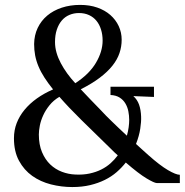

<svg xmlns="http://www.w3.org/2000/svg" viewBox="-20 -736 743 772"><path d="M547.4 -267.1Q548.3 -247.1 543.9 -218.3Q539.6 -189.5 526.9 -157.2Q538.1 -147 550.5 -135.7Q563 -124.5 577.1 -111.8Q622.6 -71.3 655 -52.2Q687.5 -33.2 703.1 -33.2V0H610.4Q600.6 0 569.1 -18.8Q537.6 -37.6 485.8 -82.5Q469.7 -62 449 -43.9Q428.2 -25.9 401.6 -12.7Q375 0.5 342.5 8.3Q310.1 16.1 270.5 16.1Q227.1 16.1 184.8 5.4Q142.6 -5.4 109.6 -28.8Q76.7 -52.2 56.4 -89.6Q36.1 -127 36.1 -180.2Q36.1 -212.4 47.1 -241Q58.1 -269.5 78.6 -294.4Q99.1 -319.3 128.2 -340.1Q157.2 -360.8 193.4 -376.5Q173.3 -401.4 158.7 -424.1Q144 -446.8 134.8 -469Q125.5 -491.2 121.3 -513.4Q117.2 -535.6 117.2 -559.1Q117.7 -594.7 131.6 -623.8Q145.5 -652.8 169.9 -673.3Q194.3 -693.8 228.3 -705.1Q262.2 -716.3 302.2 -716.3Q340.3 -716.3 371.1 -705.6Q401.9 -694.8 423.6 -675.8Q445.3 -656.7 457.3 -631.1Q469.2 -605.5 469.2 -576.2Q469.2 -548.3 460.4 -522.5Q451.7 -496.6 432.1 -471.9Q412.6 -447.3 381.3 -423.6Q350.1 -399.9 304.7 -377Q323.7 -356.4 344.2 -335.4Q364.7 -314.5 385.3 -293Q395.5 -281.7 406 -271.2Q416.5 -260.7 428.7 -248.8Q440.9 -236.8 455.8 -222.7Q470.7 -208.5 490.2 -190.4Q495.1 -208 497.3 -224.1Q499.5 -240.2 499.5 -253.9Q499.5 -271 496.1 -288.3Q492.7 -305.7 484.1 -320.1Q475.6 -334.5 460.9 -343.8Q446.3 -353 424.3 -354V-387.2H599.1V-346.2L516.1 -349.6Q531.7 -335.9 539.1 -315.4Q546.4 -294.9 547.4 -267.1ZM425.3 -138.2Q357.4 -204.1 306.2 -254.6Q254.9 -305.2 218.8 -346.7Q194.8 -332.5 179 -312.7Q163.1 -293 153.6 -272Q144 -251 140.1 -230.7Q136.2 -210.4 136.2 -195.3Q136.2 -154.3 148.9 -124.3Q161.6 -94.2 182.1 -74.7Q202.6 -55.2 229 -45.2Q255.4 -35.2 283.2 -34.2Q314.5 -32.7 340.3 -38.3Q366.2 -43.9 387.2 -54.4Q408.2 -64.9 424.6 -79.6Q440.9 -94.2 453.6 -111.3Q439.5 -123.5 425.3 -138.2ZM201.2 -566.9Q201.2 -545.4 207.3 -524.2Q213.4 -502.9 224.4 -482.2Q235.4 -461.4 250.2 -440.9Q265.1 -420.4 282.7 -401.4Q338.9 -438 365.7 -483.4Q392.6 -528.8 392.6 -572.8Q392.6 -596.7 386.2 -617.2Q379.9 -637.7 367.9 -652.3Q356 -667 338.1 -675.3Q320.3 -683.6 297.4 -683.6Q276.9 -683.6 259 -676Q241.2 -668.5 228.5 -653.6Q215.8 -638.7 208.5 -616.9Q201.2 -595.2 201.2 -566.9Z"/></svg>

Font: Lora
Style: Regular
Weight: 400
Designer: Olga Karpushina, Alexei Vanyashin
Foundry: Cyreal (www.cyreal.org, a@cyreal.org)
Version: Version 1.014